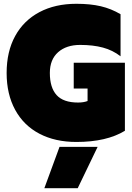

<svg xmlns="http://www.w3.org/2000/svg" viewBox="-20 -734 694 1013"><path d="M15 -349Q15 -462 60 -544Q105 -626 188 -670Q271 -714 383 -714Q457 -714 512 -701Q567 -688 616 -659V-437Q575 -469 523 -483Q471 -497 403 -497Q330 -497 286.5 -458.5Q243 -420 243 -349Q243 -272 278.5 -232.5Q314 -193 392 -193Q421 -193 442 -201V-267H369V-403H639V-44Q542 15 383 15Q271 15 188 -28.5Q105 -72 60 -154.5Q15 -237 15 -349ZM294 41H495L390 259H214Z"/></svg>

Font: Readiness Black
Style: Regular
Weight: 900
Designer: Katatrad Team
Foundry: CadsonDemak
Version: Version 1.00;April 23, 2019;FontCreator 11.5.0.2425 64-bit; 